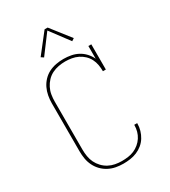

<svg xmlns="http://www.w3.org/2000/svg" viewBox="-229 -1073 1059 1194"><g transform="rotate(-30 300.0 -476.5)"><path d="M297 8Q270 8 243.5 3Q217 -2 193 -14.5Q169 -27 150 -46.5Q131 -66 119 -90.5Q107 -115 102.5 -141.5Q98 -168 98 -195V-540Q98 -567 103 -594Q108 -621 119.5 -645Q131 -669 150 -689Q169 -709 193 -721Q217 -733 244 -738Q271 -743 298 -743Q325 -743 351.5 -738Q378 -733 401.5 -720.5Q425 -708 443.5 -688Q462 -668 473 -644V-735H494V-554H473Q473 -577 469 -600Q465 -623 454.5 -643.5Q444 -664 427 -680Q410 -696 389.5 -706Q369 -716 346 -720Q323 -724 300 -724Q276 -724 251.5 -719.5Q227 -715 205 -704Q183 -693 166 -675Q149 -657 138 -635Q127 -613 123 -588.5Q119 -564 119 -540V-195Q119 -171 123 -146.5Q127 -122 137.5 -100.5Q148 -79 165 -61Q182 -43 203.5 -31.5Q225 -20 249 -15.5Q273 -11 297 -11Q319 -11 341.5 -14Q364 -17 384 -25.5Q404 -34 421.5 -48.5Q439 -63 451 -81.5Q463 -100 469 -121.5Q475 -143 475 -166Q475 -166 475 -166.5Q475 -167 475 -168H496Q496 -167 496 -166.5Q496 -166 496 -165Q496 -140 489 -116Q482 -92 469 -71Q456 -50 436.5 -34Q417 -18 394 -8.5Q371 1 346.5 4.5Q322 8 297 8ZM199 -811 181 -823 289 -961H311L419 -823L401 -811L300 -946Z"/></g></svg>

Font: Iosevka Slab Thin Extended
Style: Regular
Weight: 100
Width: 7
Monospace: yes
Designer: Belleve Invis
Foundry: Belleve Invis
Version: Version 11.1.1; ttfautohint (v1.8.3)